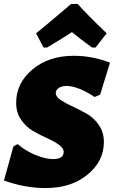

<svg xmlns="http://www.w3.org/2000/svg" viewBox="-23 -942 578 974"><path d="M198 -701 160 -773Q196 -801 338 -922H371Q413 -874 518 -773L462 -701H444Q379 -748 342 -779Q316 -761 216 -701ZM350 -659Q446 -659 535 -624L485 -462L457 -450Q372 -506 314 -506Q289 -506 274.5 -495.5Q260 -485 260 -470Q260 -451 285 -434.5Q310 -418 346 -401.5Q382 -385 418 -364.5Q454 -344 479 -307Q504 -270 504 -222Q504 -124 421 -56Q338 12 208 12Q105 12 -3 -26L45 -199L66 -211Q109 -175 159 -155Q209 -135 245 -135Q300 -135 300 -171Q300 -191 275 -208.5Q250 -226 215 -241.5Q180 -257 144.5 -277.5Q109 -298 84 -334.5Q59 -371 59 -420Q59 -521 142 -590Q225 -659 350 -659Z"/></svg>

Font: Alegreya Sans SC Black
Style: Italic
Weight: 900
Italic angle: -7°
Designer: Juan Pablo del Peral
Foundry: Huerta Tipografica
Version: Version 2.007